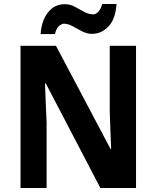

<svg xmlns="http://www.w3.org/2000/svg" viewBox="-20 -944 786 964"><path d="M663 0H484L210 -525H206Q208 -468 210 -421Q212 -374 214 -328V0H83V-714H261L535 -196H538Q536 -253 534 -297Q532 -341 531 -387V-714H663ZM184 -773Q188 -839 220.5 -881Q253 -923 306 -923Q332 -923 356 -910Q380 -897 402.5 -884.5Q425 -872 448 -872Q462 -872 474.5 -886Q487 -900 493 -924H565Q560 -848 524.5 -811Q489 -774 442 -774Q417 -774 392.5 -786.5Q368 -799 345 -812Q322 -825 301 -825Q288 -825 274.5 -811.5Q261 -798 256 -773Z"/></svg>

Font: Noto Sans Sinhala SemiCondensed
Style: Bold
Weight: 700
Width: 4
Designer: Jelle Bosma - Monotype Design Team
Foundry: Monotype Imaging Inc.
Version: Version 2.006; ttfautohint (v1.8.4.7-5d5b)